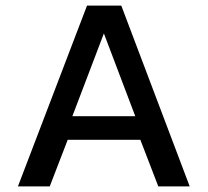

<svg xmlns="http://www.w3.org/2000/svg" viewBox="-20 -664 740 684"><path d="M43.9 0 290 -644H412.1L655.8 0H543.9L480 -166H221.2L157.2 0ZM237.8 -250H461.9L350.1 -544.9Z"/></svg>

Font: Kanit
Style: Regular
Weight: 400
Designer: Katatrad Team
Foundry: CadsonDemak
Version: Version 1.000;PS 001.000;hotconv 1.0.88;makeotf.lib2.5.64775